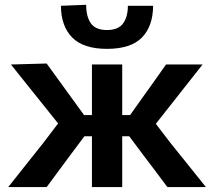

<svg xmlns="http://www.w3.org/2000/svg" viewBox="-20 -760 870 780"><path d="M13.5 0Q49 -45 84.8 -90Q120.5 -135 156 -179.5L216 -258.5L166.5 -320.5Q130.5 -365 95.5 -409Q60.5 -453 24.5 -498L169.5 -502Q194.5 -467.5 219 -433.8Q243.5 -400 268.5 -365.5L321.5 -292.5H353.5V-498H476.5V-292.5H508.5L560 -365Q583.5 -398 607.5 -431.5Q631.5 -465 654.5 -498H803Q767.5 -453 732.8 -409Q698 -365 663.5 -321L613 -257L672 -180Q708 -135.5 744.2 -90.2Q780.5 -45 816.5 0H660Q635.5 -33 612 -64.2Q588.5 -95.5 564 -127.5L505 -206.5H476.5V0H353.5V-206.5H323L263.5 -127Q240 -95 216.5 -63.5Q193 -32 169.5 0ZM414.5 -561.5Q319 -561.5 273.5 -607.5Q228 -653.5 227.5 -736.5L330 -740.5Q330 -692.5 349.2 -665.2Q368.5 -638 414.5 -638Q460.5 -638 480 -664.8Q499.5 -691.5 499.5 -736.5H602Q601.5 -653.5 556.5 -607.5Q511.5 -561.5 414.5 -561.5Z"/></svg>

Font: Commissioner SemiBold
Style: Regular
Weight: 600
Designer: Kostas Bartsokas
Foundry: Kostas Bartsokas
Version: Version 1.000; ttfautohint (v1.8.3)